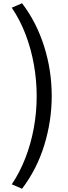

<svg xmlns="http://www.w3.org/2000/svg" viewBox="-20 -895 414 1175"><path d="M115 260 52 233Q101 160.5 135 73Q169 -14.5 186.8 -111Q204.5 -207.5 204.5 -307Q204.5 -403.5 187.5 -499.2Q170.5 -595 136.8 -683.8Q103 -772.5 52 -848L115 -875Q203 -759.5 249.8 -612.2Q296.5 -465 296.5 -307.5Q296.5 -155 251.2 -7.5Q206 140 115 260Z"/></svg>

Font: Spartan Thin Medium
Style: Regular
Weight: 500
Version: Version 1.004